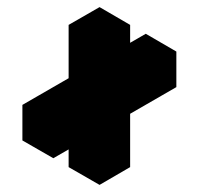

<svg xmlns="http://www.w3.org/2000/svg" viewBox="-20 -595 560 540"><path d="M130 -250 260 -325V-475L346 -525V-375L476 -450V-350L346 -275V-125L260 -75V-225L130 -150ZM260 -225V-75L173 -125V-275ZM476 -450 346 -375 260 -425 390 -500ZM346 -525 260 -475 173 -525 260 -575ZM260 -475V-325L173 -375V-525ZM260 -325 130 -250 43 -300 173 -375ZM130 -250V-150L43 -200V-300Z"/></svg>

Font: Nabla
Style: Regular
Weight: 400
Designer: Arthur Reinders Folmer
Foundry: Typearture
Version: Version 1.002